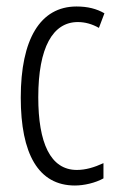

<svg xmlns="http://www.w3.org/2000/svg" viewBox="-20 -562 362 592"><path d="M211 10C239 10 274 2 299 -12V-59C271 -46 244 -38 217 -38C135 -38 98 -122 98 -262C98 -416 143 -494 220 -494C242 -494 264 -488 285 -476L302 -521C278 -535 250 -542 216 -542C104 -542 44 -441 44 -261C44 -88 98 10 211 10Z"/></svg>

Font: Noto Sans Display Condensed Light
Style: Regular
Weight: 300
Width: 3
Designer: Monotype Design Team
Foundry: Monotype Imaging Inc.
Version: Version 1.900